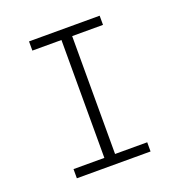

<svg xmlns="http://www.w3.org/2000/svg" viewBox="-116 -724 781 825"><g transform="rotate(-20 275.0 -311.5)"><path d="M97 0V-42H238V-581H105V-623H428V-581H287V-42H434V0Z"/></g></svg>

Font: Inconsolata SemiExpanded Light
Style: Regular
Weight: 300
Width: 6
Monospace: yes
Designer: Raph Levien, Cyreal, Brenton Simpson
Foundry: Raph Levien, Cyreal, Google
Version: Version 3.001; ttfautohint (v1.8.2.53-6de2)